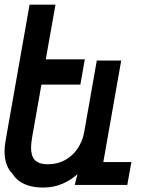

<svg xmlns="http://www.w3.org/2000/svg" viewBox="-39 -810 659 841"><path d="M16 -48.5Q-19 -83 -19 -147Q-19 -169.5 -14.5 -194L90.5 -789.5H204L161.5 -550H332.5L313 -439.5H142.5L102 -210.5Q97 -180.5 97 -162.5Q97 -126.5 114.2 -108.5Q131.5 -90.5 171 -90.5Q213 -90.5 246.2 -109Q279.5 -127.5 300.8 -159Q322 -190.5 329.5 -229.5L385 -545H492L413.5 -100H536.5L518.5 0H288.5L300 -47Q273 -22 234.8 -5.2Q196.5 11.5 149.5 11.5Q101.5 11.5 67.8 -3.8Q34 -19 16 -48.5Z"/></svg>

Font: JuliaMono ExtraBoldItalic
Style: Regular
Weight: 800
Italic angle: -9°
Monospace: yes
Designer: cormullion
Foundry: corm
Version: Version 0.049; ttfautohint (v1.8.4)